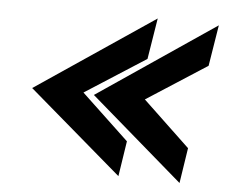

<svg xmlns="http://www.w3.org/2000/svg" viewBox="-44 -596 744 634"><g transform="rotate(5 328.5 -279.5)"><path d="M61 -282 370 -17 388 -134 231 -282 432 -411 454 -547ZM266 -277 573 -12 591 -129 435 -277 635 -406 657 -542Z"/></g></svg>

Font: Charger Sport
Style: UltObl
Weight: 1000
Designer: Jasper
Foundry: Cannot Into Space Fonts
Version: Version 1.1